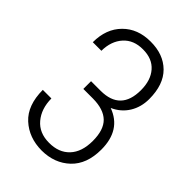

<svg xmlns="http://www.w3.org/2000/svg" viewBox="-217 -811 911 911"><g transform="rotate(45 239.0 -355.5)"><path d="M237.3 -388.2Q370.1 -388.7 370.1 -525.4Q370.1 -591.8 336.4 -630.4Q302.7 -669.4 240.2 -669.4Q177.7 -669.9 141.6 -629.9Q105.5 -589.8 105 -524.9H47.4Q47.4 -614.7 100.6 -668Q153.3 -721.2 239.3 -721.2Q325.2 -721.7 376.5 -670.9Q427.7 -620.1 427.7 -523.4Q427.7 -469.7 401.9 -427.7Q376 -385.7 328.1 -364.3Q436.5 -324.7 436.5 -193.4Q436.5 -95.7 380.9 -43Q325.2 9.8 239.3 10.3Q153.3 9.8 96.7 -42Q40 -93.8 39.6 -197.3H97.2Q97.7 -128.4 134.8 -84.5Q171.9 -40.5 237.8 -40.5Q303.7 -40 341.3 -80.1Q378.9 -120.1 378.9 -193.8Q378.9 -267.6 343.8 -301.8Q308.6 -335.9 237.3 -336.4H172.4V-388.2Z"/></g></svg>

Font: RobotoCondensed-Light
Style: Light
Weight: 300
Designer: Google
Version: Version 1.200311; 2013